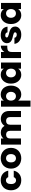

<svg xmlns="http://www.w3.org/2000/svg" viewBox="2225 -2831 872 5362"><g transform="rotate(-90 2661.0 -150.0)"><path d="M27.8 -278.8Q27.8 -345.7 48.8 -397.9Q68.4 -450.2 106.9 -488.8Q144.5 -526.4 194.8 -545.9Q246.6 -565.9 308.1 -565.9Q415 -565.9 483.9 -511.2Q553.7 -456.1 576.2 -356H394Q384.3 -383.8 361.8 -402.8Q338.9 -419.9 305.2 -419.9Q260.3 -419.9 231 -384.8Q202.1 -348.6 202.1 -278.8Q202.1 -208.5 231 -173.8Q259.3 -138.2 305.2 -138.2Q339.4 -138.2 361.8 -154.8Q384.3 -172.9 394 -202.1H576.2Q553.2 -103.5 483.9 -48.8Q414.1 7.8 308.1 7.8Q246.6 7.8 194.8 -12.2Q144 -31.7 106.9 -68.8Q67.9 -107.9 48.8 -160.2Q27.8 -212.4 27.8 -278.8Z M1212.9 -278.8Q1212.9 -211.4 1190.9 -160.2Q1168.9 -106.9 1128.9 -68.8Q1089.4 -32.2 1036.1 -12.2Q981.4 7.8 920.9 7.8Q860.4 7.8 807.1 -12.2Q751.5 -33.2 715.8 -68.8Q677.7 -105.5 654.8 -160.2Q632.8 -211.4 632.8 -278.8Q632.8 -344.2 655.8 -398.9Q678.7 -452.1 716.8 -488.8Q755.4 -525.9 809.1 -545.9Q862.3 -565.9 922.9 -565.9Q983.9 -565.9 1037.1 -545.9Q1090.3 -525.9 1128.9 -488.8Q1168.9 -450.7 1190.9 -398.9Q1212.9 -346.7 1212.9 -278.8ZM807.1 -278.8Q807.1 -243.2 815.9 -217.8Q825.2 -189.5 840.8 -173.8Q856.4 -156.2 877 -148.9Q897.9 -140.1 920.9 -140.1Q942.4 -140.1 964.8 -148.9Q984.9 -155.8 1002.9 -173.8Q1017.6 -188.5 1028.8 -217.8Q1039.1 -243.2 1039.1 -278.8Q1039.1 -314 1029.8 -340.8Q1018.6 -369.1 1003.9 -383.8Q985.8 -401.9 965.8 -410.2Q943.4 -418 922.9 -418Q901.4 -418 878.9 -410.2Q860.4 -402.3 841.8 -383.8Q826.2 -368.2 816.9 -340.8Q807.1 -316.4 807.1 -278.8Z M2072.8 -303.2Q2072.8 -357.9 2043.5 -387.2Q2014.6 -416 1965.8 -416Q1916.5 -416 1887.7 -387.2Q1858.9 -358.4 1858.9 -303.2V0H1688.5V-303.2Q1688.5 -358.4 1659.7 -387.2Q1630.9 -416 1581.5 -416Q1532.7 -416 1503.9 -387.2Q1474.6 -357.9 1474.6 -303.2V0H1303.7V-558.1H1474.6V-487.8Q1500 -522 1541.5 -543Q1581.5 -564 1637.7 -564Q1699.2 -564 1749.5 -538.1Q1799.3 -511.2 1827.6 -460Q1856.9 -505.9 1905.8 -535.2Q1956.1 -564 2015.6 -564Q2119.6 -564 2181.6 -502Q2242.7 -439.5 2242.7 -326.2V0H2072.8Z M2533.2 -479Q2555.2 -514.6 2599.1 -541Q2641.1 -565.9 2705.1 -565.9Q2755.9 -565.9 2801.3 -545.9Q2846.2 -526.4 2880.4 -488.8Q2911.6 -453.1 2932.1 -398.9Q2951.2 -348.1 2951.2 -279.8Q2951.2 -211.9 2932.1 -161.1Q2911.6 -105.5 2880.4 -69.8Q2845.2 -31.7 2801.3 -12.2Q2755.9 7.8 2705.1 7.8Q2642.6 7.8 2599.1 -18.1Q2556.2 -43.9 2533.2 -78.1V266.1H2362.3V-558.1H2533.2ZM2532.2 -278.8Q2532.2 -246.1 2542.5 -220.2Q2553.7 -192.4 2569.3 -176.8Q2585.9 -158.7 2608.4 -149.9Q2631.3 -141.1 2654.3 -141.1Q2678.2 -141.1 2701.2 -149.9Q2723.6 -158.7 2740.2 -176.8Q2756.3 -194.3 2767.1 -221.2Q2777.3 -247.1 2777.3 -279.8Q2777.3 -313.5 2767.1 -338.9Q2756.3 -365.7 2740.2 -381.8Q2721.7 -400.4 2701.2 -408.2Q2678.2 -417 2654.3 -417Q2631.3 -417 2608.4 -408.2Q2587.9 -400.4 2569.3 -381.8Q2552.7 -363.8 2542.5 -337.9Q2532.2 -312.5 2532.2 -278.8Z M3006.8 -279.8Q3006.8 -348.1 3025.9 -398.9Q3046.4 -453.1 3079.1 -488.8Q3111.8 -525.9 3157.2 -545.9Q3202.6 -565.9 3252.9 -565.9Q3316.9 -565.9 3358.9 -541Q3402.8 -514.6 3424.8 -479V-558.1H3596.2V0H3424.8V-79.1Q3402.8 -43.5 3358.9 -17.1Q3316.9 7.8 3252 7.8Q3201.2 7.8 3157.2 -12.2Q3112.3 -32.2 3079.1 -69.8Q3046.4 -105.5 3025.9 -161.1Q3006.8 -211.9 3006.8 -279.8ZM3181.2 -279.8Q3181.2 -245.6 3190.9 -221.2Q3201.7 -194.3 3217.8 -176.8Q3234.4 -158.7 3256.8 -149.9Q3279.8 -141.1 3303.2 -141.1Q3327.6 -141.1 3350.1 -149.9Q3372.6 -158.7 3389.2 -176.8Q3403.3 -190.9 3415 -220.2Q3424.8 -244.6 3424.8 -278.8Q3424.8 -313.5 3415 -337.9Q3403.8 -365.7 3389.2 -381.8Q3370.6 -400.4 3350.1 -408.2Q3327.6 -417 3303.2 -417Q3279.8 -417 3256.8 -408.2Q3236.3 -400.4 3217.8 -381.8Q3201.7 -365.7 3190.9 -338.9Q3181.2 -314.5 3181.2 -279.8Z M3890.6 -464.8Q3918.9 -509.3 3964.8 -537.1Q4007.8 -564 4065.9 -564V-382.8H4018.6Q3958 -382.8 3924.8 -356.9Q3890.6 -331.5 3890.6 -258.8V0H3719.7V-558.1H3890.6Z M4600.6 -162.1Q4600.6 -127.9 4585.4 -95.2Q4568.4 -63 4540.5 -41Q4510.3 -18.1 4468.3 -4.9Q4428.2 7.8 4374.5 7.8Q4318.4 7.8 4272.5 -6.8Q4229 -19.5 4193.4 -46.9Q4162.6 -69.8 4140.6 -107.9Q4120.6 -142.6 4117.7 -183.1H4286.6Q4289.6 -154.3 4313.5 -136.2Q4337.4 -118.2 4372.6 -118.2Q4406.2 -118.2 4422.4 -130.9Q4439.5 -144 4439.5 -163.1Q4439.5 -187 4417.5 -198.2Q4392.1 -209.5 4360.4 -217.8Q4337.9 -222.7 4287.6 -235.8Q4249.5 -244.6 4214.4 -263.2Q4181.6 -279.3 4158.7 -311Q4135.3 -343.8 4135.3 -393.1Q4135.3 -428.2 4150.4 -460.9Q4164.1 -490.7 4194.3 -516.1Q4224.6 -540.5 4265.6 -553.2Q4305.7 -565.9 4362.3 -565.9Q4413.6 -565.9 4458.5 -551.8Q4500.5 -538.6 4530.3 -513.2Q4559.6 -486.8 4576.7 -452.1Q4592.8 -418.9 4597.7 -376H4439.5Q4435.1 -405.8 4414.6 -421.9Q4393.1 -439 4357.4 -439Q4295.4 -439 4295.4 -396Q4295.4 -373 4318.4 -362.8Q4343.8 -349.6 4374.5 -341.8Q4407.7 -333 4446.3 -324.2Q4485.8 -314 4519.5 -295.9Q4555.7 -274.9 4576.7 -246.1Q4599.1 -214.8 4600.6 -162.1Z M4670.9 -279.8Q4670.9 -348.1 4689.9 -398.9Q4710.4 -453.1 4743.2 -488.8Q4775.9 -525.9 4821.3 -545.9Q4866.7 -565.9 4917 -565.9Q4981 -565.9 5022.9 -541Q5066.9 -514.6 5088.9 -479V-558.1H5260.3V0H5088.9V-79.1Q5066.9 -43.5 5022.9 -17.1Q4981 7.8 4916 7.8Q4865.2 7.8 4821.3 -12.2Q4776.4 -32.2 4743.2 -69.8Q4710.4 -105.5 4689.9 -161.1Q4670.9 -211.9 4670.9 -279.8ZM4845.2 -279.8Q4845.2 -245.6 4855 -221.2Q4865.7 -194.3 4881.8 -176.8Q4898.4 -158.7 4920.9 -149.9Q4943.8 -141.1 4967.3 -141.1Q4991.7 -141.1 5014.2 -149.9Q5036.6 -158.7 5053.2 -176.8Q5067.4 -190.9 5079.1 -220.2Q5088.9 -244.6 5088.9 -278.8Q5088.9 -313.5 5079.1 -337.9Q5067.9 -365.7 5053.2 -381.8Q5034.7 -400.4 5014.2 -408.2Q4991.7 -417 4967.3 -417Q4943.8 -417 4920.9 -408.2Q4900.4 -400.4 4881.8 -381.8Q4865.7 -365.7 4855 -338.9Q4845.2 -314.5 4845.2 -279.8Z"/></g></svg>

Font: PoppinsZ
Style: Bold
Weight: 700
Designer: Ninad Kale (Devanagari), Jonny Pinhorn (Latin)
Foundry: Indian Type Foundry
Version: Version 3.002;FEAKit 1.0